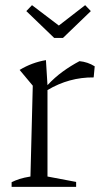

<svg xmlns="http://www.w3.org/2000/svg" viewBox="-20 -724 398 744"><path d="M25 0V-18Q39 -25 56 -30.5Q73 -36 98 -40L107 -392L56 -453Q104 -482 158 -491L164 -394Q192 -424 223 -446.5Q254 -469 288 -487Q320 -484 347 -467L343 -424Q248 -425 164 -375V-40L275 -19V0ZM190 -577 82 -681 104 -704 208 -625 310 -704 332 -681 224 -577Z"/></svg>

Font: Piazzolla Light
Style: Regular
Weight: 300
Designer: Juan Pablo del Peral
Foundry: Huerta Tipografica
Version: Version 1.330